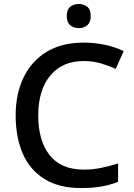

<svg xmlns="http://www.w3.org/2000/svg" viewBox="-20 -939 675 969"><path d="M402 -631Q295 -631 234 -558Q173 -485 173 -356Q173 -229 230.5 -156Q288 -83 403 -83Q449 -83 491.5 -92Q534 -101 576 -114V-21Q534 -5 490.5 2.5Q447 10 388 10Q278 10 204.5 -35.5Q131 -81 95 -163.5Q59 -246 59 -357Q59 -465 99 -548Q139 -631 215.5 -677.5Q292 -724 403 -724Q457 -724 509 -713Q561 -702 604 -681L564 -591Q530 -607 489.5 -619Q449 -631 402 -631ZM378 -919Q402 -919 420 -905Q438 -891 438 -858Q438 -826 420 -811.5Q402 -797 378 -797Q352 -797 334.5 -811.5Q317 -826 317 -858Q317 -891 334.5 -905Q352 -919 378 -919Z"/></svg>

Font: Noto Sans Khmer UI Medium
Style: Regular
Weight: 500
Designer: Danh Hong and the Monotype Design Team
Foundry: Monotype Imaging Inc.
Version: Version 2.002; ttfautohint (v1.8.4.7-5d5b)